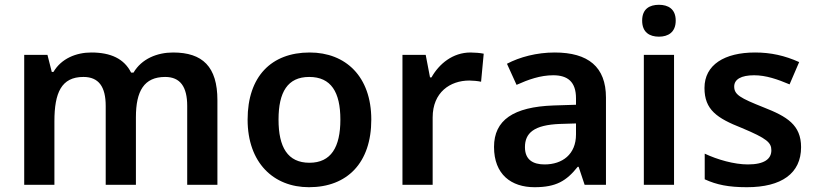

<svg xmlns="http://www.w3.org/2000/svg" viewBox="-20 -771 3402 801"><path d="M702 -552C636 -552 571 -526 537 -468H527C498 -526 442 -552 361 -552C298 -552 236 -527 203 -471H196L178 -542H81V0H207V-265C207 -384 236 -450 328 -450C392 -450 421 -409 421 -329V0H547V-282C547 -391 581 -450 669 -450C732 -450 761 -409 761 -329V0H887V-353C887 -493 825 -552 702 -552Z M1529 -272C1529 -452 1422 -552 1272 -552C1112 -552 1013 -452 1013 -272C1013 -92 1121 10 1269 10C1429 10 1529 -92 1529 -272ZM1142 -272C1142 -387 1180 -450 1270 -450C1361 -450 1400 -387 1400 -272C1400 -157 1361 -92 1271 -92C1180 -92 1142 -157 1142 -272Z M1943 -552C1869 -552 1812 -505 1780 -448H1774L1756 -542H1659V0H1785V-281C1785 -386 1858 -435 1938 -435C1952 -435 1974 -433 1987 -430L1998 -547C1984 -550 1960 -552 1943 -552Z M2294 -552C2219 -552 2148 -533 2095 -505L2135 -417C2184 -439 2234 -457 2288 -457C2348 -457 2383 -430 2383 -361V-334L2289 -331C2122 -325 2041 -270 2041 -158C2041 -43 2113 10 2210 10C2300 10 2343 -16 2390 -75H2394L2419 0H2508V-364C2508 -492 2434 -552 2294 -552ZM2317 -254 2383 -256V-210C2383 -127 2326 -85 2252 -85C2203 -85 2170 -105 2170 -157C2170 -215 2206 -250 2317 -254Z M2729 -751C2690 -751 2659 -734 2659 -685C2659 -636 2690 -618 2729 -618C2767 -618 2799 -636 2799 -685C2799 -734 2767 -751 2729 -751ZM2792 -542H2666V0H2792Z M3322 -157C3322 -250 3263 -285 3166 -323C3068 -362 3043 -376 3043 -410C3043 -440 3072 -457 3126 -457C3176 -457 3224 -440 3274 -419L3314 -512C3254 -539 3196 -552 3130 -552C3003 -552 2919 -501 2919 -404C2919 -313 2971 -278 3075 -237C3180 -193 3198 -176 3198 -144C3198 -108 3169 -85 3100 -85C3043 -85 2973 -105 2920 -130V-23C2970 0 3020 10 3096 10C3241 10 3322 -48 3322 -157Z"/></svg>

Font: Noto Sans Bengali UI SemiBold
Style: Regular
Weight: 600
Designer: Jelle Bosma - Monotype Design Team
Foundry: Monotype Imaging Inc.
Version: Version 2.003